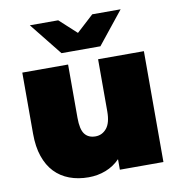

<svg xmlns="http://www.w3.org/2000/svg" viewBox="-85 -845 869 933"><g transform="rotate(-10 349.0 -378.5)"><path d="M648 -547V0H433V-52Q403 -21 363 -5.5Q323 10 278 10Q226 10 183.5 -6Q141 -22 111 -53.5Q81 -85 64.5 -133Q48 -181 48 -245V-547H274V-284Q274 -227 292 -203.5Q310 -180 345 -180Q378 -180 400 -206.5Q422 -233 422 -290V-547ZM572 -767 444 -607H252L124 -767H264L348 -690L432 -767Z"/></g></svg>

Font: CMG Sans Black
Style: Regular
Weight: 900
Designer: Julieta Ulanovsky
Foundry: Julieta Ulanovsky
Version: Version 7.200